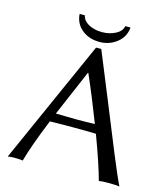

<svg xmlns="http://www.w3.org/2000/svg" viewBox="-118 -896 865 991"><g transform="rotate(15 314.5 -400.5)"><path d="M456.1 -804.2Q451.7 -752.9 411.6 -721.9Q371.6 -690.9 319.8 -690.9Q263.7 -690.9 225.6 -721.9Q187.5 -752.9 184.1 -804.2H211.9Q217.8 -775.9 248 -759.5Q278.3 -743.2 319.8 -743.2Q358.9 -743.2 391.1 -759.8Q423.3 -776.4 428.2 -804.2ZM407.2 -275.4Q359.9 -398.9 306.2 -522H304.2L198.7 -275.9Q207.5 -275.9 247.1 -274.9Q286.6 -273.9 303.2 -273.9Q358.4 -273.9 407.2 -275.4ZM179.2 -228.5Q118.7 -79.6 96.2 2.9Q84 0 50.8 0Q28.3 0 16.1 2.9L311 -658.2H338.9L435.5 -421.9L544.4 -154.3Q590.8 -41.5 612.8 2.9Q595.7 0 553.2 0Q520 0 502.9 2.9Q481 -79.1 425.3 -228.5Q369.1 -230 308.1 -230Q236.3 -230 179.2 -228.5Z"/></g></svg>

Font: Linux Biolinum G
Style: Regular
Weight: 400
Designer: Philipp H. Poll
Foundry: Philipp H. Poll
Version: Version 1.1.0 ; ttfautohint (v1.6)